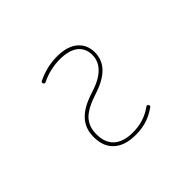

<svg xmlns="http://www.w3.org/2000/svg" viewBox="-147 -1035 1294 1294"><g transform="rotate(-45 500.0 -388.0)"><path d="M506.8 -12.7Q505.9 -12.7 503.9 -12.7Q403.3 -12.7 348.6 -61.5Q293 -110.4 293 -204.1Q293 -285.2 342.8 -337.9Q391.6 -391.6 500 -424.8Q678.7 -480.5 678.7 -601.6Q678.7 -665 632.8 -701.2Q586.9 -735.4 503.9 -735.4Q409.2 -735.4 326.2 -694.3Q314.5 -688.5 308.6 -700.2Q301.8 -711.9 313.5 -717.8Q404.3 -762.7 503.9 -762.7Q598.6 -762.7 651.4 -718.8Q703.1 -674.8 703.1 -601.6Q703.1 -531.2 655.3 -481.4Q606.4 -430.7 507.8 -399.4Q407.2 -367.2 363.3 -323.2Q319.3 -277.3 319.3 -204.1Q319.3 -123 365.7 -80.6Q412.1 -38.1 503.9 -38.1Q608.4 -38.1 688.5 -96.7Q699.2 -104.5 707 -94.7Q710.9 -89.8 710.9 -85.9Q710.9 -81.1 705.1 -76.2Q666 -47.9 621.1 -31.2Q568.4 -12.7 506.8 -12.7Z"/></g></svg>

Font: Rounded Mgen+ 1mn thin
Style: Regular
Weight: 100
Designer: [Source Han Sans]
Ryoko NISHIZUKA  (kana & ideographs); Paul D. Hunt (Latin, Greek & Cyrillic); Wenlong ZHANG  (bopomofo
Version: Version 1.059.20150602